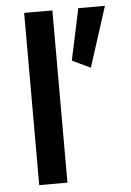

<svg xmlns="http://www.w3.org/2000/svg" viewBox="-52 -767 552 807"><g transform="rotate(-5 223.5 -363.5)"><path d="M199.7 0H80.6V-726.6H199.7ZM309.1 -726.6H421.4L339.8 -472.7L262.7 -509.3Z"/></g></svg>

Font: Estedad-FD SemiBold
Style: Regular
Weight: 600
Designer: Amin Abedi
Version: Version 7.3